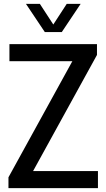

<svg xmlns="http://www.w3.org/2000/svg" viewBox="-20 -967 547 987"><path d="M23.5 0V-55.5L352 -652.5H28.5V-740H478.5V-684.5L150 -87.5H483.5V0ZM210.5 -802 113.5 -947H185L254 -841L323 -947H394.5L297.5 -802Z"/></svg>

Font: Encode Sans Cnd Md
Style: Regular
Weight: 500
Width: 3
Designer: Multiple Designers
Foundry: Impallari Type
Version: Version 3.002; ttfautohint (v1.8.3) -l 8 -r 50 -G 200 -x 14 